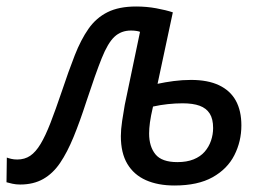

<svg xmlns="http://www.w3.org/2000/svg" viewBox="-61 -561 821 591"><path d="M476 10Q425 10 388 -6.5Q351 -23 331 -56.5Q311 -90 311 -142Q311 -162 315 -189Q319 -216 323 -238L370 -463Q365 -465 357.5 -466Q350 -467 342 -467Q312 -467 291.5 -448Q271 -429 252 -381.5Q233 -334 205 -249Q185 -187 165.5 -139.5Q146 -92 124 -59.5Q102 -27 72 -10Q42 7 1 7Q-12 7 -23 4.5Q-34 2 -41 0L-40 -76Q-35 -74 -26.5 -72Q-18 -70 -8 -70Q15 -70 32 -81.5Q49 -93 64 -118Q79 -143 94.5 -183Q110 -223 129 -279Q150 -342 169 -390.5Q188 -439 211.5 -472.5Q235 -506 270 -523.5Q305 -541 358 -541Q390 -541 420 -535.5Q450 -530 471 -523L424 -303Q447 -308 473.5 -311.5Q500 -315 527 -315Q579 -315 613.5 -298.5Q648 -282 665 -251Q682 -220 682 -175Q682 -126 660.5 -83.5Q639 -41 593.5 -15.5Q548 10 476 10ZM485 -62Q514 -62 535 -70.5Q556 -79 569 -94Q582 -109 588.5 -128Q595 -147 595 -167Q595 -195 584.5 -211.5Q574 -228 553.5 -235.5Q533 -243 501 -243Q479 -243 455.5 -240.5Q432 -238 410 -233Q403 -203 400.5 -184Q398 -165 398 -150Q398 -110 417.5 -86Q437 -62 485 -62Z"/></svg>

Font: Noto Sans Display
Style: Italic
Weight: 400
Italic angle: -12°
Designer: Monotype Design Team
Foundry: Monotype Imaging Inc.
Version: Version 2.003